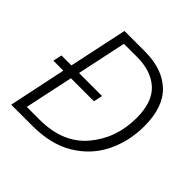

<svg xmlns="http://www.w3.org/2000/svg" viewBox="-182 -875 1037 1037"><g transform="rotate(45 336.0 -357.0)"><path d="M46 0H207Q350 0 445.5 -58Q541 -116 589 -213Q637 -310 637 -427Q637 -572 562 -643Q487 -714 354 -714H197L126 -380H50L39 -329H115ZM114 -51 173 -329H349L360 -380H184L244 -663H343Q452 -663 514 -606.5Q576 -550 576 -428Q576 -273 482.5 -162Q389 -51 210 -51Z"/></g></svg>

Font: Noto Sans UI Light
Style: Italic
Weight: 300
Italic angle: -12°
Designer: Monotype Design Team
Foundry: Monotype Imaging Inc.
Version: Version 1.901